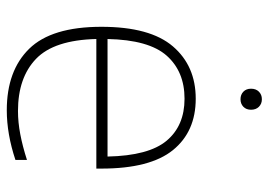

<svg xmlns="http://www.w3.org/2000/svg" viewBox="-133 -650 792 566"><g transform="rotate(90 263.0 -367.0)"><path d="M305 9Q188.5 9 123.8 -57Q59 -123 59 -270Q59 -413.5 116.8 -480.8Q174.5 -548 271 -548Q368 -548 422.5 -480.8Q477 -413.5 477 -270V-255H95Q98 -130.5 153.5 -77.2Q209 -24 307 -24Q340.5 -24 375.8 -30.8Q411 -37.5 451.5 -50.5V-16.5Q375 9 305 9ZM271 -515Q191 -515 144.2 -462.5Q97.5 -410 95 -288H441.5Q439 -409.5 394.8 -462.2Q350.5 -515 271 -515ZM272.5 -680Q259 -680 250.2 -688.5Q241.5 -697 241.5 -711Q241.5 -725.5 250.2 -734.2Q259 -743 272.5 -743Q286 -743 294.8 -734.2Q303.5 -725.5 303.5 -711Q303.5 -697 294.8 -688.5Q286 -680 272.5 -680Z"/></g></svg>

Font: Encode Sans Semi Expanded Thin
Style: Regular
Weight: 100
Width: 6
Designer: Multiple Designers
Foundry: Impallari Type
Version: Version 3.000; ttfautohint (v1.8.3) -l 8 -r 50 -G 200 -x 14 